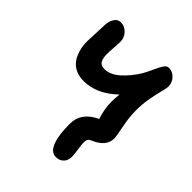

<svg xmlns="http://www.w3.org/2000/svg" viewBox="-218 -719 1076 1076"><g transform="rotate(45 320.0 -181.0)"><path d="M402.8 220.2Q361.3 220.2 342.8 165Q326.2 119.1 326.2 32.2Q326.2 -57.6 423.8 -103Q403.8 -164.1 403.8 -216.8Q403.8 -246.6 407.2 -279.8Q314.9 -190.9 210.9 -190.9Q178.7 -190.9 153.6 -201.4Q128.4 -211.9 112.5 -228.8Q96.7 -245.6 86.4 -268.8Q76.2 -292 72 -315.7Q67.9 -339.4 67.9 -365.2Q67.9 -382.8 70.6 -426.8Q73.2 -470.7 73.2 -491.2Q73.2 -524.4 87.4 -548.1Q101.6 -571.8 127.9 -571.8Q156.7 -571.8 179.4 -548.6Q202.1 -525.4 202.1 -490.2Q202.1 -479 199.5 -444.1Q196.8 -409.2 196.8 -391.1Q196.8 -357.4 207.5 -339.1Q218.3 -320.8 246.1 -320.8Q292 -320.8 335.4 -359.9Q378.9 -398.9 413.1 -454.1Q425.8 -475.6 442.4 -512.5Q459 -549.3 470.7 -565.7Q482.4 -582 498 -582Q526.4 -582 548.1 -559.3Q569.8 -536.6 569.8 -504.9Q569.8 -491.7 561.3 -460.4Q552.7 -429.2 543.9 -381.3Q535.2 -333.5 535.2 -280.8Q535.2 -229 548.1 -165Q561 -101.1 561 -85Q561 -22 481 12.2Q464.8 19 460 27.6Q455.1 36.1 455.1 51.8Q455.1 65.4 460.4 102.3Q465.8 139.2 465.8 154.8Q465.8 185.1 448.2 202.6Q430.7 220.2 402.8 220.2Z"/></g></svg>

Font: Shantell Sans Irregular Bouncy
Style: Regular
Weight: 600
Designer: Stephen Nixon, Anya Danilova, Shantell Martin
Foundry: Arrow Type
Version: Version 1.006;[9816181b4]